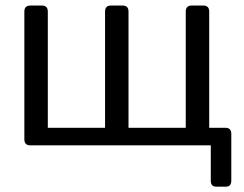

<svg xmlns="http://www.w3.org/2000/svg" viewBox="-20 -533 895 704"><path d="M91.3 0Q69.3 0 69.3 -22V-490.7Q69.3 -512.7 91.3 -512.7H133.3Q155.3 -512.7 155.3 -490.7V-64.5H365.2V-490.7Q365.2 -512.7 387.2 -512.7H429.2Q451.2 -512.7 451.2 -490.7V-64.5H661.1V-490.7Q661.1 -512.7 683.1 -512.7H725.1Q747.1 -512.7 747.1 -490.7V-64.5H806.2Q828.1 -64.5 828.1 -42.5V129.4Q828.1 151.4 808.6 151.4H772.5Q752.9 151.4 752.9 129.4V0Z"/></svg>

Font: Istok Web
Style: Regular
Weight: 400
Designer: Andrey V. Panov
Foundry: Andrey V. Panov
Version: Version 1.0.2g